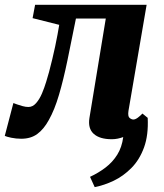

<svg xmlns="http://www.w3.org/2000/svg" viewBox="-52 -573 688 804"><path d="M344.5 210.5 325 167.5Q360.5 151 390 128.5Q419.5 106 439 74.8Q458.5 43.5 464 1Q453 5 441 7.5Q429 10 416 10Q365.5 10 340.5 -12.5Q315.5 -35 322.5 -79L391 -495.5H266Q247 -400 230.2 -319.2Q213.5 -238.5 195 -175.8Q176.5 -113 152.5 -70.5Q131.5 -32 104.2 -12Q77 8 37 8Q15.5 8 -4.8 3.8Q-25 -0.5 -32 -4L4 -141.5Q9 -139.5 19.5 -135.8Q30 -132 43 -128.5Q56 -125 67 -125Q85 -125 99.2 -141.2Q113.5 -157.5 123.8 -181.8Q134 -206 141.5 -230.8Q149 -255.5 153.5 -272Q160.5 -298.5 167 -325.5Q173.5 -352.5 179 -378.5Q184.5 -404.5 188.8 -427.8Q193 -451 196 -469L84.5 -497L95 -553H562L486 -109Q482.5 -85.5 490.8 -79Q499 -72.5 506.5 -72.5Q514.5 -72.5 525 -80.2Q535.5 -88 544.5 -97.5L566.5 -79.5Q570 -7 551 44.8Q532 96.5 498.2 130.5Q464.5 164.5 424.2 183.8Q384 203 344.5 210.5Z"/></svg>

Font: Merriweather 24pt Black
Style: Italic
Weight: 900
Italic angle: -7.8°
Designer: Eben Sorkin
Foundry: Eben Sorkin
Version: Version 2.101